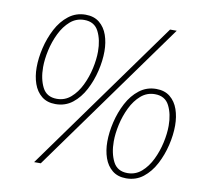

<svg xmlns="http://www.w3.org/2000/svg" viewBox="-77 -756 914 852"><g transform="rotate(10 380.0 -330.0)"><path d="M178 -258Q140 -258 115.5 -278Q91 -298 79.5 -331Q68 -364 68 -404Q68 -446 79 -492.5Q90 -539 111.5 -580Q133 -621 166 -646.5Q199 -672 242 -672Q280 -672 304.5 -652Q329 -632 340.5 -599Q352 -566 352 -526Q352 -484 341 -437.5Q330 -391 308.5 -350Q287 -309 254.5 -283.5Q222 -258 178 -258ZM180 -282Q216 -282 243 -305.5Q270 -329 288 -366Q306 -403 315 -444Q324 -485 324 -520Q324 -573 305 -610.5Q286 -648 240 -648Q204 -648 177 -624.5Q150 -601 132 -564Q114 -527 105 -486Q96 -445 96 -410Q96 -357 115 -319.5Q134 -282 180 -282ZM130 12 622 -672H652L160 12ZM544 12Q506 12 481.5 -8Q457 -28 445.5 -61Q434 -94 434 -134Q434 -176 445 -222.5Q456 -269 477.5 -310Q499 -351 532 -376.5Q565 -402 608 -402Q646 -402 670.5 -382Q695 -362 706.5 -329Q718 -296 718 -256Q718 -214 707 -167.5Q696 -121 674.5 -80Q653 -39 620.5 -13.5Q588 12 544 12ZM546 -12Q582 -12 609 -35.5Q636 -59 654 -96Q672 -133 681 -174Q690 -215 690 -250Q690 -303 671 -340.5Q652 -378 606 -378Q570 -378 543 -354.5Q516 -331 498 -294Q480 -257 471 -216Q462 -175 462 -140Q462 -87 481 -49.5Q500 -12 546 -12Z"/></g></svg>

Font: Source Sans Variable
Style: Italic
Weight: 200
Italic angle: -11°
Designer: Paul D. Hunt
Foundry: Adobe Systems Incorporated
Version: Version 3.006;hotconv 1.0.111;makeotfexe 2.5.65597